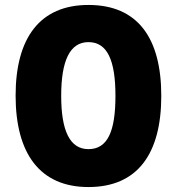

<svg xmlns="http://www.w3.org/2000/svg" viewBox="-20 -745 714 775"><path d="M631 -358C631 -593 535 -725 337 -725C141 -725 43 -592 43 -359C43 -124 142 10 337 10C535 10 631 -124 631 -358ZM227 -358C227 -500 262 -575 337 -575C413 -575 446 -502 446 -358C446 -214 414 -143 337 -143C262 -143 227 -217 227 -358Z"/></svg>

Font: Noto Sans Hebrew Condensed Black
Style: Regular
Weight: 900
Width: 3
Designer: Monotype Design Team
Foundry: Monotype Imaging Inc.
Version: Version 2.004